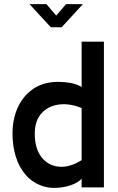

<svg xmlns="http://www.w3.org/2000/svg" viewBox="-20 -900 569 922"><path d="M186 -6Q137 -22 104.5 -59Q72 -96 56 -147.5Q40 -199 40 -258Q40 -328 65.5 -384Q91 -440 140 -473.5Q189 -507 261 -507Q285 -507 316.5 -502Q348 -497 372 -482V-700H479V0H372V-42Q355 -23 322.5 -11.5Q290 0 253.5 2Q217 4 186 -6ZM372 -131V-381Q314 -405 262.5 -398Q211 -391 179 -355.5Q147 -320 147 -258Q147 -186 179.5 -145Q212 -104 263.5 -99.5Q315 -95 372 -131ZM224 -769 122 -880H203L250 -825L297 -880H378L276 -769Z"/></svg>

Font: Kulim Park SemiBold
Style: Regular
Weight: 600
Designer: Noponies / Dale Sattler
Foundry: Noponies
Version: Version 1.000; ttfautohint (v1.8.3)